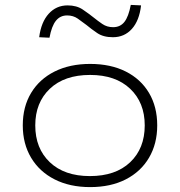

<svg xmlns="http://www.w3.org/2000/svg" viewBox="-20 -756 735 784"><path d="M348 8Q265 8 203 -23.5Q141 -55 107 -112Q73 -169 73 -244Q73 -320 107 -376.5Q141 -433 203 -464Q265 -495 348 -495Q432 -495 493.5 -464Q555 -433 588.5 -376.5Q622 -320 622 -244Q622 -169 588.5 -112Q555 -55 493.5 -23.5Q432 8 348 8ZM347 -37Q452 -37 511.5 -93.5Q571 -150 571 -244Q571 -337 511.5 -393.5Q452 -450 348 -450Q243 -450 183.5 -393.5Q124 -337 124 -244Q124 -150 183.5 -93.5Q243 -37 347 -37ZM182 -602 140 -604Q148 -666 179 -700Q210 -734 256 -734Q293 -734 318 -717Q343 -700 363 -684Q379 -671 398 -658Q417 -645 442 -645Q471 -645 488 -666.5Q505 -688 514 -736L556 -734Q549 -672 518.5 -638Q488 -604 441 -604Q402 -604 377 -621Q352 -638 333 -654Q316 -667 297.5 -680Q279 -693 254 -693Q226 -693 208.5 -671.5Q191 -650 182 -602Z"/></svg>

Font: Nunito Sans 10pt Expanded ExtraLight
Style: Regular
Weight: 250
Width: 7
Designer: Vernon Adams
Foundry: Vernon Adams
Version: Version 3.101;gftools[0.9.27]